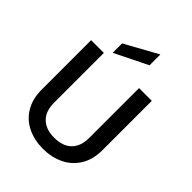

<svg xmlns="http://www.w3.org/2000/svg" viewBox="-262 -1074 1215 1215"><g transform="rotate(45 345.0 -467.0)"><path d="M188 -695V-252Q188 -173 229.5 -133Q271 -93 345 -93Q420 -93 461.5 -133Q503 -173 503 -252V-695H617V-254Q617 -169 580 -110Q543 -51 481 -22Q419 7 344 7Q269 7 207.5 -22Q146 -51 110 -110Q74 -169 74 -254V-695ZM448 -844 227 -735V-819L448 -941Z"/></g></svg>

Font: A Bank Premium Med
Style: Regular
Weight: 500
Designer: Ninad Kale (Devanagari), Jonny Pinhorn (Latin), Htun Naung (Myanmar)
Foundry: Indian Type Foundry
Version: 4.004